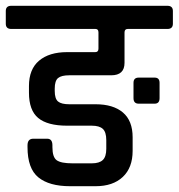

<svg xmlns="http://www.w3.org/2000/svg" viewBox="-44 -643 617 663"><path d="M507 -357V-304Q507 -285 490 -285H435Q417 -285 417 -304V-357Q417 -375 435 -375H490Q507 -375 507 -357ZM-5 -623H534Q553 -623 553 -605V-561Q553 -543 534 -543H397Q386 -543 386 -531V-426Q386 -383 340 -383H195Q168 -383 156.5 -373.5Q145 -364 145 -337V-329Q145 -302 156.5 -292.5Q168 -283 195 -283H286Q347 -283 380.5 -254.5Q414 -226 414 -169V-122Q414 -64 380 -32Q346 0 286 0H198Q126 0 88.5 -30.5Q51 -61 51 -135V-141Q51 -164 71 -164H119Q137 -164 137 -141V-135Q137 -100 152 -89.5Q167 -79 206 -79H273Q299 -79 311 -90.5Q323 -102 323 -129V-159Q323 -187 311 -198Q299 -209 273 -209H188Q120 -209 88 -235.5Q56 -262 56 -323V-346Q56 -404 91 -433.5Q126 -463 188 -463H285Q296 -463 296 -475V-531Q296 -543 286 -543H-5Q-24 -543 -24 -561V-605Q-24 -623 -5 -623Z"/></svg>

Font: Rajdhani SemiBold
Style: Regular
Weight: 600
Designer: Satya Rajpurohit, Jyotish Sonowal
Foundry: Indian Type Foundry
Version: Version 1.201 February 1, 2022